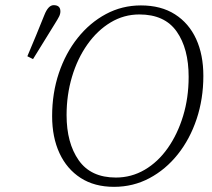

<svg xmlns="http://www.w3.org/2000/svg" viewBox="-20 -709 822 744"><path d="M422 15Q346 15 292.5 -19.5Q239 -54 210.5 -115.5Q182 -177 182 -259Q182 -348 208 -425.5Q234 -503 281 -562Q328 -621 390.5 -654.5Q453 -688 526 -688Q604 -688 658 -653.5Q712 -619 740 -558Q768 -497 768 -415Q768 -326 742 -248Q716 -170 669 -111Q622 -52 559 -18.5Q496 15 422 15ZM429 -21Q489 -21 540.5 -51Q592 -81 630 -135Q668 -189 689.5 -259.5Q711 -330 711 -411Q711 -521 664.5 -587Q618 -653 520 -653Q460 -653 408.5 -622Q357 -591 318.5 -536.5Q280 -482 259 -411.5Q238 -341 238 -263Q238 -155 285 -88Q332 -21 429 -21ZM86 -491Q103 -531 119.5 -571Q136 -611 152 -651Q167 -689 188 -689Q214 -689 214 -665Q214 -655 209 -645Q204 -635 192 -616Q171 -582 150 -548Q129 -514 108 -480Z"/></svg>

Font: Source Serif 4 SmText Light
Style: Italic
Weight: 300
Italic angle: -12°
Designer: Frank Grießhammer
Foundry: Adobe
Version: Version 4.005;hotconv 1.1.0;makeotfexe 2.6.0